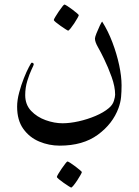

<svg xmlns="http://www.w3.org/2000/svg" viewBox="-20 -449 623 859"><path d="M523.9 -67.4Q523.9 -39.1 521.7 -15.1Q519.5 8.8 510.3 34.2Q484.4 105 417.7 153.8Q351.1 202.6 247.1 202.6Q199.2 202.6 155.5 184.3Q111.8 166 84.2 127.4Q56.6 88.9 56.6 28.3Q56.6 -1 65.7 -34.9Q74.7 -68.8 86.9 -99.4Q99.1 -129.9 109.4 -149.2Q119.6 -168.5 121.6 -168.5Q130.9 -168.5 130.9 -160.2Q130.9 -158.2 121.3 -138.2Q111.8 -118.2 102.3 -87.6Q92.8 -57.1 92.8 -23.4Q92.8 19 119.1 46.9Q145.5 74.7 184.3 88.6Q223.1 102.5 259.8 102.5Q292.5 102.5 331.8 93.8Q371.1 85 407.5 69.6Q443.8 54.2 466.8 34.7Q483.9 20.5 489.5 2.4Q495.1 -15.6 495.1 -25.4Q495.1 -61 479.5 -104.5Q463.9 -147.9 445.3 -186Q431.2 -215.3 418 -238.5Q404.8 -261.7 404.8 -276.4Q404.8 -282.7 411.6 -300Q418.5 -317.4 426.3 -333.7Q434.1 -350.1 437 -352.5Q463.4 -311 482.9 -259.5Q502.4 -208 513.2 -157.5Q523.9 -106.9 523.9 -67.4ZM332.5 -381.3Q332.5 -378.9 326.4 -367.9Q320.3 -356.9 311.8 -344Q303.2 -331.1 295.4 -321.5Q287.6 -312 284.7 -312Q283.2 -312 273.2 -318.4Q263.2 -324.7 251 -333.3Q238.8 -341.8 229.7 -349.4Q220.7 -356.9 220.7 -359.4Q220.7 -362.3 227.1 -373Q233.4 -383.8 242.2 -396.7Q251 -409.7 258.5 -419.2Q266.1 -428.7 268.1 -428.7Q271 -428.7 281.2 -422.1Q291.5 -415.5 303.2 -406.7Q314.9 -397.9 323.7 -390.4Q332.5 -382.8 332.5 -381.3ZM346.2 320.8Q346.2 323.2 340.1 334.2Q334 345.2 325.4 358.2Q316.9 371.1 309.1 380.6Q301.3 390.1 298.3 390.1Q296.9 390.1 286.9 383.8Q276.9 377.4 264.6 368.9Q252.4 360.4 243.4 352.8Q234.4 345.2 234.4 342.8Q234.4 339.8 240.7 329.1Q247.1 318.4 255.9 305.4Q264.6 292.5 272.2 283Q279.8 273.4 281.7 273.4Q284.7 273.4 294.9 280Q305.2 286.6 316.9 295.4Q328.6 304.2 337.4 311.8Q346.2 319.3 346.2 320.8Z"/></svg>

Font: Scheherazade New
Style: Regular
Weight: 400
Designer: SIL International
Foundry: SIL International
Version: Version 4.000